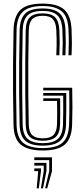

<svg xmlns="http://www.w3.org/2000/svg" viewBox="-20 -827 464 1064"><path d="M216.9 7Q135.1 7 95.9 -24.9Q56.6 -56.9 54.9 -135.6Q53 -227.9 52.3 -313.7Q51.6 -399.4 52.4 -484.8Q53.2 -570.1 55.1 -661Q56.9 -736.2 92.7 -771.6Q128.5 -807 216.3 -807Q299 -807 335.9 -773.7Q372.9 -740.4 376.5 -664.6Q378.3 -624.6 378.3 -592.7Q378.3 -560.8 376.4 -520.9H359.5Q361 -553.2 361.2 -587.1Q361.5 -621.1 359.5 -664Q356.4 -736 321.5 -764.8Q286.6 -793.6 216.3 -793.6Q141.7 -793.6 107.6 -763.1Q73.5 -732.6 71.8 -660.4Q69.9 -571.1 69.2 -482.9Q68.5 -394.8 69.3 -308.1Q70.1 -221.3 71.8 -136Q73.4 -64.7 108.3 -35.6Q143.2 -6.4 216.9 -6.4Q292.7 -6.4 326.6 -36.6Q360.4 -66.8 362.7 -136Q363.6 -166 364.1 -194.9Q364.5 -223.9 364.4 -255.8Q364.4 -287.7 363.5 -326.2H219.6V-340.9H380Q381.5 -278.6 381.4 -233Q381.2 -187.5 379.6 -135.6Q377.2 -59.3 339.4 -26.1Q301.6 7 216.9 7ZM216.9 -19.9Q151.4 -19.9 120.8 -46.5Q90.3 -73.1 88.6 -137Q86.8 -221 86.1 -305.8Q85.4 -390.7 86.1 -478.8Q86.7 -567 88.9 -660.4Q90.6 -721.6 118.8 -750.9Q146.9 -780.1 216.3 -780.1Q280.9 -780.1 310.4 -753Q339.8 -726 342.7 -663.2Q344.5 -623.2 344.5 -591.7Q344.5 -560.1 342.7 -520.9H325.8Q327.6 -559.1 327.6 -590.7Q327.6 -622.3 325.8 -661.8Q323.1 -718.8 297.3 -742.6Q271.6 -766.4 216.3 -766.4Q156.8 -766.4 132 -740.7Q107.1 -715 105.8 -660Q103.7 -568.9 103 -482.7Q102.3 -396.5 103 -311.1Q103.6 -225.8 105.5 -136.8Q107.1 -79 134.4 -56.3Q161.7 -33.6 216.9 -33.6Q274 -33.6 300.6 -57.2Q327.3 -80.9 329 -137.2Q329.9 -170.6 330.3 -206.1Q330.8 -241.6 330.2 -296.9H219.6V-311.6H347.1Q347.5 -267.7 347.3 -222.1Q347.2 -176.4 345.9 -136.8Q343.8 -73.5 313.4 -46.7Q283 -19.9 216.9 -19.9ZM216.9 -47.1Q169.1 -47.1 146.4 -67.4Q123.6 -87.7 122.4 -137.2Q120.7 -225.1 119.9 -310.1Q119.2 -395 119.9 -481.3Q120.6 -567.5 122.4 -659.2Q123.6 -710 145.8 -731.4Q168.1 -752.9 216.3 -752.9Q263.5 -752.9 285 -731.6Q306.5 -710.2 308.9 -660.9Q310.7 -622.4 310.7 -590.8Q310.7 -559.2 308.9 -520.9H292Q293.6 -551.7 293.8 -573.2Q294.1 -594.7 293.6 -614.7Q293.1 -634.6 292 -660.3Q290.2 -700.4 273.8 -719.9Q257.4 -739.5 216.3 -739.5Q176.7 -739.5 158.5 -720.8Q140.3 -702.1 139.3 -657Q137.4 -570.3 136.7 -483.1Q136 -395.9 136.8 -309.3Q137.6 -222.8 139.3 -138Q140.2 -95.7 158.7 -78.1Q177.3 -60.5 216.9 -60.5Q258.6 -60.5 276.7 -79.2Q294.8 -97.8 296 -139Q296.8 -166.8 296.8 -199.1Q296.7 -231.4 296 -267.6H219.6V-282.2H313.3Q313.8 -234.9 313.7 -198.6Q313.6 -162.3 312.9 -138Q311.5 -87.8 288.2 -67.4Q264.8 -47.1 216.9 -47.1ZM229.9 216.6 252.8 121.3V60.3H170.1V45H268.1V121.3L241.6 216.6ZM183.3 216.6 191.7 121.3H170.1V106.1H207V121.3L195 216.6ZM206.6 216.6 222.3 121.3V90.8H170.1V75.5H237.5V121.3L218.3 216.6Z"/></svg>

Font: Big Shoulders Inline Text SC Thin
Style: Regular
Weight: 100
Designer: Patric King
Foundry: XO Type Co
Version: Version 2.002